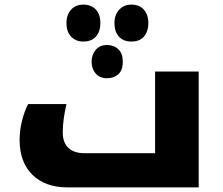

<svg xmlns="http://www.w3.org/2000/svg" viewBox="-20 -812 966 832"><path d="M272 0Q176 0 120.5 -54.5Q65 -109 65 -206Q65 -247 75.5 -289Q86 -331 102 -361H268Q261 -331 256.5 -300Q252 -269 252 -238Q252 -194 276.5 -171Q301 -148 347 -148H652V-502H841V0ZM549 -792Q585 -792 604 -769.5Q623 -747 623 -712Q623 -678 605 -655Q587 -632 549 -632Q515 -632 495.5 -653Q476 -674 476 -712Q476 -748 496.5 -770Q517 -792 549 -792ZM341 -792Q375 -792 395 -771Q415 -750 415 -712Q415 -676 396 -654Q377 -632 341 -632Q308 -632 288 -653.5Q268 -675 268 -712Q268 -748 288 -770Q308 -792 341 -792ZM444 -617Q473 -617 492.5 -599Q512 -581 512 -545Q512 -507 492.5 -490Q473 -473 444 -473Q412 -473 394.5 -493.5Q377 -514 377 -545Q377 -574 394.5 -595.5Q412 -617 444 -617Z"/></svg>

Font: Noto Kufi Arabic Black
Style: Regular
Weight: 900
Designer: Monotype Design Team, David Williams, Khaled Hosny
Foundry: Google LLC
Version: Version 2.109; ttfautohint (v1.8.4.7-5d5b)